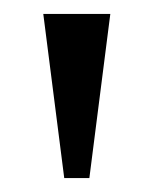

<svg xmlns="http://www.w3.org/2000/svg" viewBox="-20 -675 220 275"><path d="M42 -655H138L108 -420H72Z"/></svg>

Font: Libra Serif Modern
Style: Regular
Weight: 400
Designer: Stefan Peev, Context Ltd
Foundry: Stefan Peev, Context Ltd
Version: Version 1.000